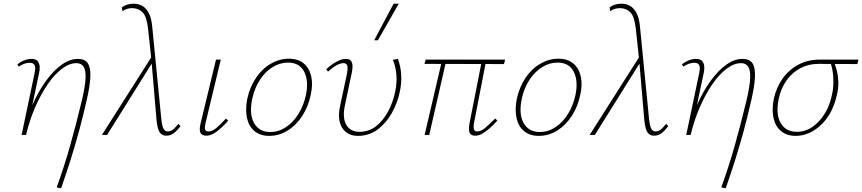

<svg xmlns="http://www.w3.org/2000/svg" viewBox="-20 -731 4670 1040"><path d="M287 284Q308 226 326 170Q344 114 360 57.5Q376 1 391.5 -59Q407 -119 423 -185Q442 -265 443.5 -309Q445 -353 432 -371Q419 -389 394 -389Q356 -389 315.5 -358.5Q275 -328 238 -274Q201 -220 170.5 -150Q140 -80 121 0H101Q123 -89 156.5 -164.5Q190 -240 231 -295.5Q272 -351 315.5 -381.5Q359 -412 402 -412Q439 -412 455 -389.5Q471 -367 469.5 -317.5Q468 -268 449 -186Q430 -102 409 -24.5Q388 53 364 129.5Q340 206 311 289ZM97 0 167 -333Q169 -342 170.5 -355.5Q172 -369 166 -380Q160 -391 139 -391Q127 -391 111 -385.5Q95 -380 82 -370L74 -382Q90 -396 111 -404Q132 -412 150 -412Q176 -412 185.5 -398Q195 -384 195 -365Q195 -346 191 -332L121 0Z M881 4Q865 4 854 -4.5Q843 -13 837 -31.5Q831 -50 828 -80L800 -408L782 -575Q775 -640 753.5 -663Q732 -686 697 -687Q679 -687 665.5 -682Q652 -677 644 -670L640 -691Q651 -700 668 -705.5Q685 -711 704 -711Q730 -711 751 -699Q772 -687 786.5 -659Q801 -631 805 -582L854 -84Q858 -48 866 -33.5Q874 -19 888 -19Q907 -19 921.5 -33Q936 -47 946 -60L958 -48Q940 -24 922 -10Q904 4 881 4ZM532 0 804 -428 812 -403 560 0Z M1098 4Q1083 4 1073.5 -3Q1064 -10 1062.5 -23Q1061 -36 1065 -56L1150 -408H1176L1092 -59Q1088 -40 1091 -29.5Q1094 -19 1109 -19Q1130 -19 1153 -38.5Q1176 -58 1204 -89L1216 -77Q1183 -40 1153.5 -18Q1124 4 1098 4Z M1438 5Q1390 5 1359 -20.5Q1328 -46 1318 -91Q1308 -136 1319 -194Q1333 -259 1366.5 -309Q1400 -359 1447 -386Q1494 -413 1544 -413Q1594 -413 1624.5 -388Q1655 -363 1665.5 -318.5Q1676 -274 1663 -217Q1650 -154 1617.5 -103.5Q1585 -53 1538.5 -24Q1492 5 1438 5ZM1444 -16Q1490 -16 1529.5 -42.5Q1569 -69 1597 -114.5Q1625 -160 1637 -216Q1653 -292 1628 -342Q1603 -392 1540 -392Q1497 -392 1457.5 -368Q1418 -344 1388.5 -299.5Q1359 -255 1346 -195Q1329 -112 1356.5 -64Q1384 -16 1444 -16Z M1919 5Q1862 5 1834 -38Q1806 -81 1822 -156L1859 -330Q1861 -340 1862.5 -354Q1864 -368 1859.5 -378.5Q1855 -389 1840 -389Q1825 -389 1804 -378Q1783 -367 1757 -343L1747 -356Q1775 -382 1803 -397Q1831 -412 1853 -412Q1875 -412 1882.5 -399.5Q1890 -387 1889.5 -369.5Q1889 -352 1885 -335L1848 -159Q1834 -92 1856 -54.5Q1878 -17 1927 -17Q1978 -17 2016.5 -47Q2055 -77 2081.5 -126Q2108 -175 2120 -232Q2131 -282 2127 -327Q2123 -372 2108 -407L2135 -412Q2150 -373 2153 -328.5Q2156 -284 2146 -236Q2133 -172 2101.5 -117Q2070 -62 2024 -28.5Q1978 5 1919 5ZM2007 -513 2112 -711H2140L2027 -513Z M2554 4Q2539 4 2530.5 -3Q2522 -10 2520.5 -24.5Q2519 -39 2523 -62L2591 -407H2614L2547 -62Q2545 -49 2545.5 -39.5Q2546 -30 2550.5 -24.5Q2555 -19 2565 -19Q2586 -19 2609 -39Q2632 -59 2662 -89L2674 -78Q2652 -53 2631 -35Q2610 -17 2591.5 -6.5Q2573 4 2554 4ZM2280 0 2375 -407H2398L2305 0ZM2710 -384 2279 -385 2286 -408H2716Z M2898 5Q2850 5 2819 -20.5Q2788 -46 2778 -91Q2768 -136 2779 -194Q2793 -259 2826.5 -309Q2860 -359 2907 -386Q2954 -413 3004 -413Q3054 -413 3084.5 -388Q3115 -363 3125.5 -318.5Q3136 -274 3123 -217Q3110 -154 3077.5 -103.5Q3045 -53 2998.5 -24Q2952 5 2898 5ZM2904 -16Q2950 -16 2989.5 -42.5Q3029 -69 3057 -114.5Q3085 -160 3097 -216Q3113 -292 3088 -342Q3063 -392 3000 -392Q2957 -392 2917.5 -368Q2878 -344 2848.5 -299.5Q2819 -255 2806 -195Q2789 -112 2816.5 -64Q2844 -16 2904 -16Z M3523 4Q3507 4 3496 -4.5Q3485 -13 3479 -31.5Q3473 -50 3470 -80L3442 -408L3424 -575Q3417 -640 3395.5 -663Q3374 -686 3339 -687Q3321 -687 3307.5 -682Q3294 -677 3286 -670L3282 -691Q3293 -700 3310 -705.5Q3327 -711 3346 -711Q3372 -711 3393 -699Q3414 -687 3428.5 -659Q3443 -631 3447 -582L3496 -84Q3500 -48 3508 -33.5Q3516 -19 3530 -19Q3549 -19 3563.5 -33Q3578 -47 3588 -60L3600 -48Q3582 -24 3564 -10Q3546 4 3523 4ZM3174 0 3446 -428 3454 -403 3202 0Z M3887 284Q3908 226 3926 170Q3944 114 3960 57.5Q3976 1 3991.5 -59Q4007 -119 4023 -185Q4042 -265 4043.5 -309Q4045 -353 4032 -371Q4019 -389 3994 -389Q3956 -389 3915.5 -358.5Q3875 -328 3838 -274Q3801 -220 3770.5 -150Q3740 -80 3721 0H3701Q3723 -89 3756.5 -164.5Q3790 -240 3831 -295.5Q3872 -351 3915.5 -381.5Q3959 -412 4002 -412Q4039 -412 4055 -389.5Q4071 -367 4069.5 -317.5Q4068 -268 4049 -186Q4030 -102 4009 -24.5Q3988 53 3964 129.5Q3940 206 3911 289ZM3697 0 3767 -333Q3769 -342 3770.5 -355.5Q3772 -369 3766 -380Q3760 -391 3739 -391Q3727 -391 3711 -385.5Q3695 -380 3682 -370L3674 -382Q3690 -396 3711 -404Q3732 -412 3750 -412Q3776 -412 3785.5 -398Q3795 -384 3795 -365Q3795 -346 3791 -332L3721 0Z M4290 5Q4242 5 4211 -20.5Q4180 -46 4170 -91Q4160 -136 4171 -194Q4185 -258 4219.5 -306Q4254 -354 4305 -381Q4356 -408 4418 -408H4630L4624 -384Q4561 -384 4503.5 -384.5Q4446 -385 4413 -385Q4359 -385 4315 -361.5Q4271 -338 4240.5 -295.5Q4210 -253 4198 -195Q4181 -113 4208.5 -65Q4236 -17 4296 -17Q4342 -17 4380.5 -43.5Q4419 -70 4447 -115Q4475 -160 4486 -216Q4492 -240 4493.5 -265Q4495 -290 4493.5 -313Q4492 -336 4488 -356.5Q4484 -377 4478 -392L4496 -398Q4506 -376 4513 -347.5Q4520 -319 4521 -285.5Q4522 -252 4512 -212Q4502 -167 4481.5 -127.5Q4461 -88 4431.5 -58.5Q4402 -29 4366 -12Q4330 5 4290 5Z"/></svg>

Font: Ysabeau Infant Thin
Style: Italic
Weight: 250
Italic angle: -12°
Designer: Christian Thalmann (Catharsis Fonts)
Version: Version 2.001;gftools[0.9.30]; featfreeze: ss01,ss02,lnum